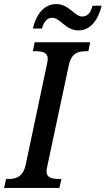

<svg xmlns="http://www.w3.org/2000/svg" viewBox="-39 -921 518 941"><path d="M346 -772C408 -772 444 -829 459 -893H415C407 -866 395 -840 364 -840C326 -840 300 -901 237 -901C174 -901 137 -846 122 -781H166C175 -808 187 -834 218 -834C255 -834 282 -772 346 -772ZM-19 0H252L262 -44H251C215 -44 189 -50 189 -81C189 -89 192 -104 195 -117L298 -600C310 -661 344 -670 383 -670H394L403 -714H131L122 -670H133C169 -670 195 -664 195 -633C195 -626 193 -615 190 -601L87 -114C74 -53 39 -44 2 -44H-9Z"/></svg>

Font: Noto Serif Condensed Medium
Style: Italic
Weight: 500
Width: 3
Italic angle: -12°
Designer: Monotype Design Team
Foundry: Monotype Imaging Inc.
Version: Version 2.013